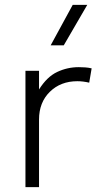

<svg xmlns="http://www.w3.org/2000/svg" viewBox="-20 -772 418 792"><path d="M85 0V-480H141V-403Q174 -455.5 216 -475.2Q258 -495 305 -495Q318 -495 331.8 -494Q345.5 -493 358 -490L348 -431Q322.5 -437 299 -437Q230 -437 185.5 -393.2Q141 -349.5 141 -279V0ZM189 -585 280 -752H340L243 -585Z"/></svg>

Font: Geologica Thin
Style: Regular
Weight: 100
Designer: Sindre Bremnes, Frode Helland
Foundry: Monokrom Skriftforlag AS
Version: Version 1.010; ttfautohint (v1.8.4.7-5d5b);gftools[0.9.28]